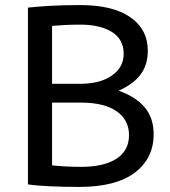

<svg xmlns="http://www.w3.org/2000/svg" viewBox="-20 -728 670 756"><path d="M90 -698Q125 -702 176.5 -705Q228 -708 296 -708Q425 -708 493.5 -660Q562 -612 562 -528Q562 -472 533 -434Q504 -396 447 -371Q515 -347 550 -305Q585 -263 585 -200Q585 -104 510.5 -48Q436 8 292 8Q231 8 176.5 5.5Q122 3 90 -2ZM299 -71Q389 -71 438.5 -103Q488 -135 488 -196Q488 -256 439 -290Q390 -324 299 -324H185V-77Q237 -71 299 -71ZM295 -398Q374 -398 420.5 -430.5Q467 -463 467 -516Q467 -573 421 -602Q375 -631 295 -631Q262 -631 235 -629.5Q208 -628 185 -626V-398Z"/></svg>

Font: ABeeZee
Style: Regular
Weight: 400
Designer: Anja Meiners
Foundry: Anja Meiners
Version: Version 1.001